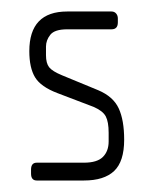

<svg xmlns="http://www.w3.org/2000/svg" viewBox="-20 -314 264 334"><path d="M126 0H44Q34 0 34 -12V-19Q34 -31 44 -31H126Q149 -31 159 -41Q169 -51 169 -68V-83Q169 -102 164 -111.5Q159 -121 143 -128L80 -152Q51 -163 41 -179.5Q31 -196 31 -225Q31 -294 97 -294H174Q179 -294 182 -290.5Q185 -287 185 -282V-275Q185 -263 174 -263H97Q75 -263 67.5 -253.5Q60 -244 60 -233V-218Q60 -204 65.5 -197Q71 -190 88 -183L151 -157Q177 -146 186.5 -125.5Q196 -105 196 -71Q196 -33 178.5 -16.5Q161 0 126 0Z"/></svg>

Font: Chathura
Style: Regular
Weight: 400
Designer: Appaji Ambarisha Darbha
Foundry: Aditya Fonts
Version: Version 1.001 2016